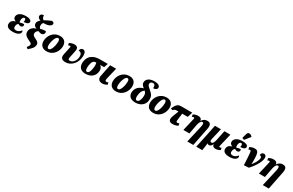

<svg xmlns="http://www.w3.org/2000/svg" viewBox="292 -2955 8096 5303"><g transform="rotate(30 4339.5 -303.0)"><path d="M249 10C407 10 472 -51 480 -107C484 -131 473 -149 458 -156C439 -122 385 -69 310 -69C242 -69 220 -107 230 -171C237 -218 260 -245 281 -257C303 -245 328 -232 360 -232C398 -232 425 -256 430 -287C433 -307 427 -322 416 -333C378 -333 328 -321 292 -308C279 -324 272 -357 279 -403C286 -454 310 -486 345 -486C384 -486 390 -453 378 -377C493 -383 525 -414 531 -452C538 -501 498 -550 355 -550C206 -550 110 -493 96 -400C87 -337 123 -300 176 -283L175 -278C108 -262 53 -223 42 -149C27 -49 96 10 249 10Z M848 219C935 146 1006 83 1006 -13C1006 -70 972 -104 885 -143C817 -174 788 -202 788 -249C788 -306 819 -340 865 -363C897 -347 924 -336 960 -336C1008 -336 1049 -375 1049 -422C1049 -442 1042 -456 1032 -466C989 -466 916 -457 868 -440C842 -460 828 -490 828 -528C828 -572 842 -603 864 -624C969 -619 1113 -653 1113 -737C1113 -773 1087 -790 1039 -795C966 -764 893 -731 832 -694C778 -720 772 -775 771 -816C712 -822 668 -790 666 -741C664 -704 685 -663 759 -642C710 -601 679 -557 679 -510C679 -468 701 -419 773 -395V-393C668 -362 596 -298 596 -191C596 -92 671 -49 796 9C839 29 853 46 853 70C853 107 829 139 795 179Z M1325 10C1553 10 1654 -193 1654 -339C1654 -485 1561 -546 1448 -546C1222 -546 1115 -350 1115 -197C1115 -59 1201 10 1325 10ZM1348 -74C1313 -74 1293 -102 1293 -168C1293 -277 1349 -469 1425 -469C1457 -469 1478 -443 1478 -380C1478 -283 1432 -74 1348 -74Z M1931 10C2094 10 2239 -128 2266 -319C2290 -490 2240 -544 2178 -544C2132 -544 2097 -514 2087 -455C2155 -448 2212 -417 2193 -279C2177 -174 2102 -86 2013 -86C1960 -86 1959 -121 1970 -173L2016 -396C2039 -506 1988 -543 1904 -543C1851 -543 1804 -530 1749 -498L1764 -430C1790 -444 1801 -447 1816 -447C1839 -447 1841 -428 1837 -410L1787 -170C1762 -52 1798 10 1931 10Z M2568 10C2755 10 2850 -99 2867 -224C2882 -325 2844 -375 2799 -407H2926L2970 -536H2714C2520 -536 2375 -447 2348 -258C2325 -90 2403 10 2568 10ZM2580 -58C2528 -58 2516 -127 2532 -239C2549 -361 2592 -407 2658 -407H2679C2686 -375 2695 -330 2681 -233C2663 -108 2631 -58 2580 -58Z M3109 10C3169 10 3226 -19 3254 -35L3239 -103C3221 -93 3205 -87 3183 -87C3143 -87 3135 -113 3149 -173L3236 -536H3044L2969 -167C2943 -43 3003 10 3109 10Z M3538 10C3766 10 3867 -193 3867 -339C3867 -485 3774 -546 3661 -546C3435 -546 3328 -350 3328 -197C3328 -59 3414 10 3538 10ZM3561 -74C3526 -74 3506 -102 3506 -168C3506 -277 3562 -469 3638 -469C3670 -469 3691 -443 3691 -380C3691 -283 3645 -74 3561 -74Z M4157 10C4319 10 4438 -79 4457 -220C4478 -369 4419 -419 4331 -499C4262 -561 4224 -582 4233 -643C4238 -679 4274 -704 4314 -704C4380 -704 4397 -648 4388 -581C4455 -581 4503 -607 4510 -657C4516 -707 4478 -765 4325 -765C4194 -765 4093 -707 4080 -614C4069 -535 4108 -499 4167 -448C4045 -416 3952 -346 3933 -214C3913 -71 4002 10 4157 10ZM4170 -59C4122 -59 4102 -111 4117 -218C4134 -342 4190 -387 4223 -405C4268 -362 4287 -321 4272 -211C4258 -110 4214 -59 4170 -59Z M4725 10C4953 10 5054 -193 5054 -339C5054 -485 4961 -546 4848 -546C4622 -546 4515 -350 4515 -197C4515 -59 4601 10 4725 10ZM4748 -74C4713 -74 4693 -102 4693 -168C4693 -277 4749 -469 4825 -469C4857 -469 4878 -443 4878 -380C4878 -283 4832 -74 4748 -74Z M5349 10C5431 10 5488 -19 5516 -35L5501 -103C5483 -93 5467 -87 5445 -87C5405 -87 5403 -113 5411 -173L5437 -373H5613L5663 -536H5311C5242 -536 5164 -521 5095 -340L5153 -322C5192 -365 5219 -373 5254 -373H5319L5249 -194C5195 -57 5228 10 5349 10Z M5942 222H6133L6249 -359C6275 -493 6239 -551 6138 -551C6062 -551 6016 -518 5972 -453H5968C5964 -519 5918 -543 5849 -543C5796 -543 5750 -530 5696 -498L5710 -430C5737 -444 5748 -447 5763 -447C5786 -447 5788 -428 5783 -405L5689 0H5881L5938 -303C5953 -382 5989 -454 6037 -454C6078 -454 6085 -405 6066 -320Z M6228 222H6420L6456 -19H6458C6468 1 6481 10 6512 10C6560 10 6593 -36 6612 -85H6613C6609 -8 6669 10 6717 10C6778 10 6823 -12 6862 -35L6848 -103C6828 -92 6815 -87 6801 -87C6784 -87 6773 -94 6781 -126L6879 -536H6688L6627 -240C6608 -150 6585 -86 6536 -86C6488 -86 6480 -119 6495 -180L6578 -536H6386L6324 -225Z M7276 -600 7410 -767 7411 -779C7363 -836 7273 -856 7250 -772L7210 -623ZM7157 10C7315 10 7380 -51 7388 -107C7392 -131 7381 -149 7366 -156C7347 -122 7293 -69 7218 -69C7150 -69 7128 -107 7138 -171C7145 -218 7168 -245 7189 -257C7211 -245 7236 -232 7268 -232C7306 -232 7333 -256 7338 -287C7341 -307 7335 -322 7324 -333C7286 -333 7236 -321 7200 -308C7187 -324 7180 -357 7187 -403C7194 -454 7218 -486 7253 -486C7292 -486 7298 -453 7286 -377C7401 -383 7433 -414 7439 -452C7446 -501 7406 -550 7263 -550C7114 -550 7018 -493 7004 -400C6995 -337 7031 -300 7084 -283L7083 -278C7016 -262 6961 -223 6950 -149C6935 -49 7004 10 7157 10Z M7499 -497 7517 -427C7530 -436 7548 -443 7560 -443C7598 -443 7601 -430 7623 9L7777 -1C7863 -93 8026 -300 8026 -456C8026 -518 7991 -546 7947 -546C7891 -546 7863 -504 7862 -452C7897 -452 7926 -438 7926 -394C7926 -312 7850 -192 7794 -126H7792C7800 -520 7761 -543 7646 -543C7586 -543 7529 -518 7499 -497Z M8350 222H8541L8657 -359C8683 -493 8647 -551 8546 -551C8470 -551 8424 -518 8380 -453H8376C8372 -519 8326 -543 8257 -543C8204 -543 8158 -530 8104 -498L8118 -430C8145 -444 8156 -447 8171 -447C8194 -447 8196 -428 8191 -405L8097 0H8289L8346 -303C8361 -382 8397 -454 8445 -454C8486 -454 8493 -405 8474 -320Z"/></g></svg>

Font: Noto Serif SemiCondensed Black
Style: Italic
Weight: 900
Width: 4
Italic angle: -12°
Designer: Monotype Design Team
Foundry: Monotype Imaging Inc.
Version: Version 2.014